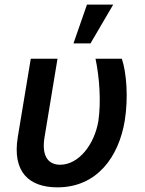

<svg xmlns="http://www.w3.org/2000/svg" viewBox="-20 -799 626 829"><path d="M112.9 -545.5 56.8 -207.4C32.3 -56.8 104.8 9.9 228 9.9C399.1 9.9 492.5 -121.8 518.5 -277C534.8 -376.4 526.3 -485.8 506 -545.5H392.4C409.4 -464.5 416.9 -360.8 404.8 -277C388.1 -175.8 320.3 -87.7 239.7 -87.7C194.6 -87.7 157.7 -117.2 172.2 -206L228.3 -545.5ZM297.2 -611.5H370.7L468.8 -779.1H355.5Z"/></svg>

Font: Magic Ui Pro Semi Bold
Style: Italic
Weight: 600
Italic angle: -9.39999°
Designer: Stefan Endress, Andreas Faust
Version: Version 1.000;FEAKit 1.0